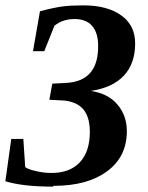

<svg xmlns="http://www.w3.org/2000/svg" viewBox="-32 -683 552 716"><path d="M169 10 165 13Q54 13 -12 -7L10 -165H55L62 -60Q71 -52 102 -45Q131 -38 160 -38Q228 -38 265 -77Q303 -117 303 -191Q303 -246 279 -275Q255 -303 208 -308L152 -311L163 -371L218 -374Q335 -382 334 -512Q334 -561 311 -587Q289 -612 246 -612Q202 -612 171 -587L133 -492H91L117 -641Q166 -654 201 -659Q232 -663 279 -663Q369 -663 421 -625Q472 -588 472 -521Q472 -446 430 -401Q388 -356 307 -344Q372 -334 406 -293Q441 -252 441 -194Q441 -98 367 -44Q294 10 169 10Z"/></svg>

Font: Libra Serif Modern
Style: Bold Italic
Weight: 700
Italic angle: -12°
Designer: Stefan Peev, Context Ltd
Foundry: Stefan Peev, Context Ltd
Version: Version 1.000